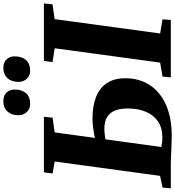

<svg xmlns="http://www.w3.org/2000/svg" viewBox="29 -1049 1026 1124"><g transform="rotate(-90 542.0 -487.0)"><path d="M309 5.5Q286 5.5 254 4Q222 2.5 190.2 1.2Q158.5 0 136 0H1.5L6 -48.5L74.5 -63L158.5 -680L88.5 -692L95 -743H420.5L415 -692L329 -680L243.5 -56Q254.5 -53 268.5 -51.2Q282.5 -49.5 298.5 -49.5Q355.5 -49.5 393.2 -75.2Q431 -101 450 -146.8Q469 -192.5 469 -251.5Q469 -296.5 456.8 -327Q444.5 -357.5 418.5 -373.2Q392.5 -389 350 -389Q333 -389 313.8 -386.5Q294.5 -384 280 -381L287.5 -442Q301.5 -446 322 -449.8Q342.5 -453.5 365.5 -456Q388.5 -458.5 410 -458.5Q485 -458.5 537.8 -437.2Q590.5 -416 618.2 -373.2Q646 -330.5 646 -265Q646 -204 623 -154Q600 -104 556.5 -68.2Q513 -32.5 450.5 -13.5Q388 5.5 309 5.5ZM651 0 655.5 -48.5 737.5 -62.5 821.5 -680 740.5 -692.5 747 -743H1084L1078.5 -692.5L992 -680L908 -62.5L991 -48.5L987 0ZM495 -823.5Q466 -823.5 447.5 -843.8Q429 -864 429.5 -894.5Q430 -934 452 -957.2Q474 -980.5 510.5 -980.5Q546 -980.5 563.2 -960.8Q580.5 -941 580 -912Q579.5 -872.5 558.8 -848Q538 -823.5 495 -823.5ZM689.5 -823.5Q660.5 -823.5 642.2 -843.8Q624 -864 624.5 -894.5Q625.5 -934 647.2 -957.2Q669 -980.5 705.5 -980.5Q739.5 -980.5 757.2 -960.8Q775 -941 774 -912Q773.5 -872.5 752.8 -848Q732 -823.5 689.5 -823.5Z"/></g></svg>

Font: Merriweather 28pt Black
Style: Italic
Weight: 900
Italic angle: -7.8°
Version: Version 2.101